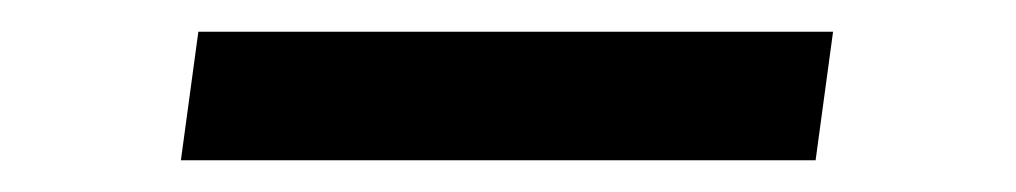

<svg xmlns="http://www.w3.org/2000/svg" viewBox="-20 -101 640 121"><path d="M494 0 505 -81H105L94 0Z"/></svg>

Font: Josefin Slab Thin
Style: Italic
Weight: 100
Italic angle: -12°
Designer: Santiago Orozco
Foundry: Typemade
Version: Version 2.000